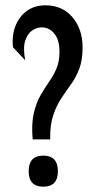

<svg xmlns="http://www.w3.org/2000/svg" viewBox="-20 -689 356 723"><path d="M103 -164Q98 -222 107 -261.5Q116 -301 132 -329Q148 -357 164.5 -380.5Q181 -404 192.5 -430.5Q204 -457 204 -494Q204 -539 184.5 -562.5Q165 -586 137 -586Q119 -586 101.5 -574.5Q84 -563 75 -536Q66 -509 75 -462L29 -511Q24 -556 38.5 -592Q53 -628 82 -648.5Q111 -669 151 -669Q215 -669 253 -624Q291 -579 291 -510Q291 -463 278.5 -430Q266 -397 247 -371Q228 -345 210 -317.5Q192 -290 180 -253.5Q168 -217 169 -164ZM143 14Q88 14 88 -44Q88 -103 143 -103Q198 -103 198 -44Q198 14 143 14Z"/></svg>

Font: Bricolage Grotesque 10pt Condensed
Style: Regular
Weight: 400
Width: 3
Designer: Mathieu Triay
Foundry: Atelier Triay
Version: Version 1.000; ttfautohint (v1.8.4.7-5d5b);gftools[0.9.29]